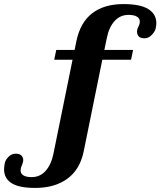

<svg xmlns="http://www.w3.org/2000/svg" viewBox="-200 -743 787 942"><path d="M567 -629Q567 -618 564 -604Q560 -587 544 -571Q528 -555 509 -555Q487 -555 478.5 -567Q470 -579 473 -596Q474 -602 479 -612Q484 -622 485 -628Q486 -631 486 -637Q486 -653 471.5 -661.5Q457 -670 431 -670Q389 -670 361.5 -639Q334 -608 324 -556L312 -498H453L443 -450H302L211 -2Q193 88 131 133.5Q69 179 -27 179Q-107 179 -143.5 155.5Q-180 132 -180 88Q-180 75 -177 60Q-174 42 -158.5 26.5Q-143 11 -123 11Q-104 11 -95 20Q-86 29 -86 43Q-86 52 -91.5 65Q-97 78 -98 84Q-99 87 -99 93Q-99 109 -85 117.5Q-71 126 -45 126Q-3 126 24.5 94.5Q52 63 62 12L156 -450H66L76 -498H166L175 -542Q194 -633 252.5 -678Q311 -723 406 -723Q488 -723 527.5 -698.5Q567 -674 567 -629Z"/></svg>

Font: Trirong
Style: Bold Italic
Weight: 700
Italic angle: -12°
Designer: Katatrad Team
Foundry: CadsonDemak
Version: Version 1.001